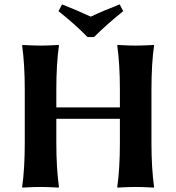

<svg xmlns="http://www.w3.org/2000/svg" viewBox="-20 -853 804 876"><path d="M527 -445V-363H237V-445C237 -520 241 -592 249 -645L248 -648C248 -648 200 -645 165 -645C131 -645 83 -648 83 -648L81 -645C89 -588 93 -520 93 -445V-200C93 -125 89 -54 81 0L82 3C82 3 130 0 165 0C199 0 247 3 247 3L249 0C241 -57 237 -125 237 -200V-311H527V-200C527 -125 523 -54 515 0L516 3C516 3 564 0 599 0C633 0 681 3 681 3L683 0C675 -57 671 -125 671 -200V-445C671 -520 675 -592 683 -645L682 -648C682 -648 634 -645 599 -645C565 -645 517 -648 517 -648L515 -645C523 -588 527 -520 527 -445ZM247 -802C292 -766 340 -725 379 -684H409C448 -723 497 -766 542 -802L526 -833C480 -815 436 -797 394 -777C351 -797 309 -815 263 -833Z"/></svg>

Font: Libertinus Sans
Style: Bold
Weight: 700
Designer: Philipp H. Poll, Khaled Hosny
Foundry: Caleb Maclennan
Version: Version 7.050;RELEASE